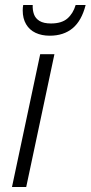

<svg xmlns="http://www.w3.org/2000/svg" viewBox="-20 -749 363 769"><path d="M28 0 141 -532H198L85 0ZM179 -606Q147 -606 122.5 -617.5Q98 -629 84.5 -652Q71 -675 71 -707Q71 -713 71.5 -719Q72 -725 73 -729H111Q110 -709 116 -692Q122 -675 138.5 -665Q155 -655 184 -655Q227 -655 250 -675Q273 -695 283 -729H323Q307 -666 271 -636Q235 -606 179 -606Z"/></svg>

Font: Noto Sans Display Light
Style: Italic
Weight: 300
Italic angle: -12°
Designer: Monotype Design Team
Foundry: Monotype Imaging Inc.
Version: Version 2.003